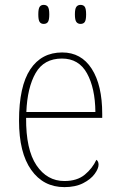

<svg xmlns="http://www.w3.org/2000/svg" viewBox="-20 -757 489 787"><path d="M244 10Q158 10 108 -60.5Q58 -131 58 -262Q58 -403 104 -472.5Q150 -542 235 -542Q313 -542 356 -475Q399 -408 399 -290V-274H87Q86 -144 129.5 -79.5Q173 -15 244 -15Q296 -15 327.5 -41Q359 -67 375 -102Q384 -96 384 -82Q384 -66 368 -44Q352 -22 320.5 -6Q289 10 244 10ZM371 -298Q370 -396 336.5 -456.5Q303 -517 234 -517Q160 -517 126 -457.5Q92 -398 88 -298ZM310 -659Q299 -659 293 -667Q287 -675 287 -698Q287 -721 293 -729Q299 -737 310 -737Q322 -737 327.5 -729Q333 -721 333 -698Q333 -675 327.5 -667Q322 -659 310 -659ZM159 -659Q148 -659 142.5 -667Q137 -675 137 -698Q137 -721 142.5 -729Q148 -737 159 -737Q171 -737 176.5 -729Q182 -721 182 -698Q182 -675 176.5 -667Q171 -659 159 -659Z"/></svg>

Font: Noto Serif Georgian SemiCondensed Thin
Style: Regular
Weight: 100
Width: 4
Designer: Monotype Design Team, Akaki Razmadze
Foundry: Google LLC
Version: Version 2.003; ttfautohint (v1.8.4.7-5d5b)